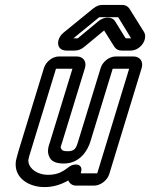

<svg xmlns="http://www.w3.org/2000/svg" viewBox="-20 -731 611 782"><path d="M310 -30C320 -64 283 -68 262 -52C238 -34 218 -19 176 -19C126 -19 91 -51 96 -83C97 -90 101 -101 106 -118L208 -451H275L184 -154C181 -143 167 -115 183 -88C193 -70 216 -65 240 -65C307 -65 338 -121 348 -154L439 -451H506L376 -25H309ZM290 25H363C389 25 417 4 425 -22L557 -454C565 -480 550 -501 524 -501H451C425 -501 398 -480 390 -454L298 -154C290 -127 284 -115 255 -115C237 -115 232 -120 231 -122C224 -133 228 -133 234 -154L326 -454C334 -480 319 -501 293 -501H220C194 -501 167 -480 159 -454L56 -118C51 -101 48 -89 45 -77C34 -7 97 31 161 31C199 31 230 20 258 4C263 15 273 25 290 25ZM449 -644C437 -664 405 -665 380 -644L298 -576C297 -575 296 -575 296 -575H279L383 -660L385 -661H459C460 -661 462 -660 462 -660L514 -575H494C493 -575 491 -576 491 -576ZM404 -607 446 -540C454 -529 463 -525 477 -525H512C552 -525 583 -571 567 -600L507 -696C499 -707 490 -711 476 -711H398C384 -711 373 -707 359 -696L240 -599C217 -581 210 -552 223 -536C229 -529 239 -525 250 -525H283C297 -525 310 -529 323 -540Z"/></svg>

Font: DIN Rundschrift
Style: BreitKontKu
Weight: 400
Width: 7
Version: Version 1.027